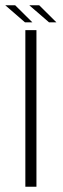

<svg xmlns="http://www.w3.org/2000/svg" viewBox="-39 -707 238 727"><path d="M57 0H99V-593H57ZM146.5 -622.5H174.5L109.5 -687H72ZM55.5 -622.5H83.5L18.5 -687H-19Z"/></svg>

Font: Anybody UltraCondensed Thin ExtraLight
Style: Regular
Weight: 250
Version: Version 1.111